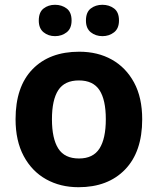

<svg xmlns="http://www.w3.org/2000/svg" viewBox="-20 -772 659 802"><path d="M574 -273.7Q574 -138 502.5 -64Q431 10 308 10Q232.1 10 172.8 -23.1Q113.4 -56.2 79.2 -119.8Q45 -183.4 45 -274Q45 -410 116 -483Q187 -556 311 -556Q388.4 -556 447.2 -523Q506 -490 540 -427.3Q574 -364.5 574 -273.7ZM197 -274Q197 -193 223.5 -151.5Q250 -110 309.9 -110Q369 -110 395.5 -151.5Q422 -193 422 -274Q422 -355 395.5 -395.5Q369 -436 309.5 -436Q250 -436 223.5 -395.5Q197 -355 197 -274ZM142 -686Q142 -721 162 -736.5Q182 -752 209.9 -752Q237.8 -752 258.4 -736.6Q279 -721.2 279 -686.4Q279 -653 258.4 -637Q237.8 -621 209.9 -621Q182 -621 162 -637.2Q142 -653.5 142 -686ZM339 -686Q339 -721 359.1 -736.5Q379.3 -752 407.6 -752Q436 -752 456.5 -736.6Q477 -721.2 477 -686.4Q477 -653 456.4 -637Q435.9 -621 408 -621Q379.5 -621 359.2 -637.2Q339 -653.5 339 -686Z"/></svg>

Font: Noto Sans Tangsa
Style: Regular
Weight: 400
Designer: David Williams
Foundry: Google LLC
Version: Version 1.504